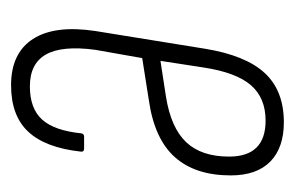

<svg xmlns="http://www.w3.org/2000/svg" viewBox="-113 -414 533 347"><g transform="rotate(90 153.5 -240.5)"><path d="M134 6Q76 6 50.5 -33.5Q25 -73 36 -146L68 -344Q80 -418 112 -452.5Q144 -487 201 -487Q247 -487 272 -462.5Q297 -438 297 -391Q297 -327 264 -290Q231 -253 161 -243L85 -231L70 -146Q62 -86 78.5 -57Q95 -28 136 -28Q176 -28 196 -50Q216 -72 221 -121Q222 -126 227 -126H248Q255 -126 254 -120Q247 -56 218 -25Q189 6 134 6ZM90 -264 155 -274Q211 -283 237 -310.5Q263 -338 263 -388Q263 -454 198 -454Q157 -454 134 -427.5Q111 -401 102 -342Z"/></g></svg>

Font: Sofia Sans Extra Condensed ExtraLight
Style: Italic
Weight: 250
Italic angle: -9°
Version: Version 4.100